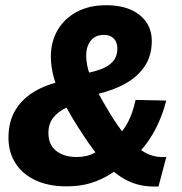

<svg xmlns="http://www.w3.org/2000/svg" viewBox="-20 -690 683 721"><path d="M229.6 9.8Q162 9.8 112.9 -13.3Q63.8 -36.4 37.8 -77.7Q11.8 -119 11.8 -172.6Q11.8 -236 40.1 -280.3Q68.4 -324.6 119.1 -351.9Q169.8 -379.2 236.8 -389.4L284 -411Q323.2 -418 354 -428.3Q384.8 -438.6 402.7 -457.8Q420.6 -477 420.6 -507.8Q420.6 -532.6 406.8 -545.8Q393 -559 371 -559Q337.6 -559 320.6 -536.9Q303.6 -514.8 303.6 -481.6Q303.6 -464.8 307.5 -444.4Q311.4 -424 321.5 -398.5Q331.6 -373 349.4 -339.7Q367.2 -306.4 394 -262.4Q423.6 -213.6 455.4 -175.7Q487.2 -137.8 524 -117.4Q560.8 -97 604.6 -100.6L575.2 10.4H557.8Q502.8 10.4 458.1 -12Q413.4 -34.4 373 -77.5Q332.6 -120.6 291.8 -183.8Q247.2 -251.4 220.8 -302.9Q194.4 -354.4 182.7 -396.6Q171 -438.8 171 -477.4Q171 -534.4 196.9 -577.9Q222.8 -621.4 269.3 -645.9Q315.8 -670.4 378.8 -670.4Q458.4 -670.4 504.2 -633.7Q550 -597 550 -536Q550 -476.8 519.2 -435.1Q488.4 -393.4 434.8 -367.7Q381.2 -342 311.4 -329.4L304.4 -310.4Q263.2 -301.4 230.9 -286.5Q198.6 -271.6 180.2 -248.5Q161.8 -225.4 161.8 -190.4Q161.8 -146.8 190.8 -123.6Q219.8 -100.4 267.8 -100.4Q307.4 -100.4 335.8 -116.4Q364.2 -132.4 392.2 -158.4L413.2 -170.2Q440.4 -193.8 459.5 -229.5Q478.6 -265.2 489.2 -314.8L604.2 -312.4Q586.8 -243.4 552.9 -185.5Q519 -127.6 473.2 -92.4L452 -78.2Q423.2 -54 390.8 -34Q358.4 -14 319.3 -2.1Q280.2 9.8 229.6 9.8Z"/></svg>

Font: Work Sans
Style: Italic
Weight: 400
Italic angle: -13°
Designer: Wei Huang
Foundry: Wei Huang
Version: Version 2.012